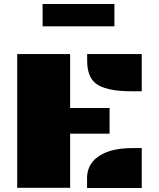

<svg xmlns="http://www.w3.org/2000/svg" viewBox="-20 -933 789 953"><path d="M412.6 -664.6H683.6V-480H632.8Q500.5 -480 452.1 -521.5Q412.6 -555.7 412.6 -631.8ZM65.4 -664.6H328.1V-397H523.9V-269.5H328.1V-1H65.4ZM412.1 -47.4Q412.1 -148.4 529.3 -184.6Q574.2 -198.2 645 -198.2H683.6V0H412.1ZM191.4 -913.1H547.9V-802.2H191.4Z"/></svg>

Font: Plaster
Style: Regular
Weight: 400
Designer: Eben Sorkin
Foundry: Eben Sorkin
Version: Version 1.007